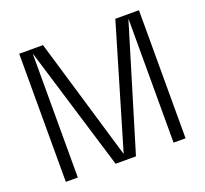

<svg xmlns="http://www.w3.org/2000/svg" viewBox="-122 -849 1059 993"><g transform="rotate(-20 408.0 -352.5)"><path d="M78 0V-705H209L408 -35H409L607 -705H737V0H671V-680H670L464 0H352L145 -680H144V0Z"/></g></svg>

Font: TikTok Sans 24pt Light
Style: Regular
Weight: 300
Version: Version 4.000